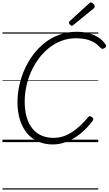

<svg xmlns="http://www.w3.org/2000/svg" viewBox="-20 -1163 889 1571"><path d="M412 19Q346 19 292.5 -4.5Q239 -28 201.5 -73Q164 -118 143.5 -182Q123 -246 123 -327Q123 -393 137.5 -461Q152 -529 180.5 -593.5Q209 -658 250.5 -714Q292 -770 346 -812.5Q400 -855 466 -879Q532 -903 608 -903Q660 -903 704 -891.5Q748 -880 783.5 -857.5Q819 -835 844 -799Q851 -790 847.5 -782.5Q844 -775 833 -768Q823 -762 816.5 -763.5Q810 -765 799 -775Q776 -801 746.5 -817.5Q717 -834 681.5 -842Q646 -850 603 -850Q539 -850 483 -829Q427 -808 380 -770Q333 -732 296 -682Q259 -632 233.5 -574Q208 -516 195 -454Q182 -392 182 -331Q182 -260 198 -205Q214 -150 244.5 -112Q275 -74 318.5 -54.5Q362 -35 417 -35Q460 -35 498 -47.5Q536 -60 571 -83Q606 -106 638.5 -137Q671 -168 701 -204Q709 -213 716.5 -212.5Q724 -212 733 -204Q743 -196 743.5 -188.5Q744 -181 736 -171Q688 -109 635 -67Q582 -25 525.5 -3Q469 19 412 19ZM568 -952Q561 -952 552.5 -961Q544 -970 544 -976Q544 -979 544.5 -982Q545 -985 549 -989L708 -1134Q713 -1137 715.5 -1140Q718 -1143 723 -1143Q729 -1143 737 -1137.5Q745 -1132 750 -1124.5Q755 -1117 755 -1110Q755 -1106 754 -1103Q753 -1100 748 -1095L582 -960Q577 -956 574.5 -954Q572 -952 568 -952ZM0 378H784V388H0ZM0 -20H784V0H0ZM0 -505H784V-500H0ZM0 -898H784V-888H0Z"/></svg>

Font: Playwrite DE SAS Guides
Style: Regular
Weight: 400
Designer: Veronika Burian, José Scaglione
Foundry: TypeTogether
Version: Version 1.003